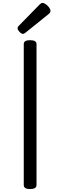

<svg xmlns="http://www.w3.org/2000/svg" viewBox="-20 -1275 411 1309"><path d="M185 14Q163 14 152.5 7Q142 0 142 -14V-974Q142 -988 152.5 -994.5Q163 -1001 185 -1001Q207 -1001 218 -994.5Q229 -988 229 -974V-14Q229 0 218 7Q207 14 185 14ZM137 -1044Q126 -1044 113 -1057.5Q100 -1071 100 -1081Q100 -1085 101 -1089Q102 -1093 108 -1099L250 -1244Q255 -1249 259.5 -1252Q264 -1255 270 -1255Q280 -1255 292.5 -1246Q305 -1237 314.5 -1224.5Q324 -1212 324 -1202Q324 -1195 321.5 -1190Q319 -1185 309 -1177L156 -1054Q150 -1050 145.5 -1047Q141 -1044 137 -1044Z"/></svg>

Font: Playwrite PL
Style: Regular
Weight: 400
Designer: Veronika Burian, José Scaglione
Foundry: TypeTogether
Version: Version 1.002